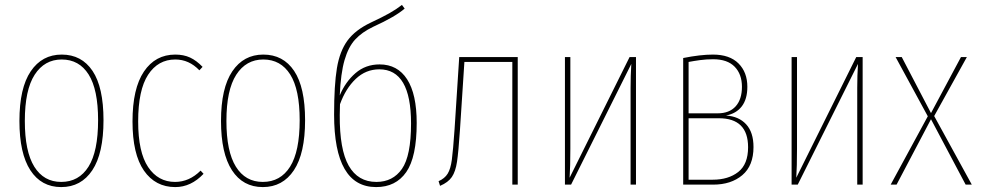

<svg xmlns="http://www.w3.org/2000/svg" viewBox="-20 -751 3991 781"><path d="M401 -262Q401 -127 355.5 -58.5Q310 10 229 10Q148 10 103.5 -58.5Q59 -127 59 -259Q59 -393 105 -461Q151 -529 231 -529Q312 -529 356.5 -462.5Q401 -396 401 -262ZM81 -259Q81 -135 119.5 -73Q158 -11 229 -11Q301 -11 340 -73Q379 -135 379 -262Q379 -387 340.5 -448Q302 -509 231 -509Q161 -509 121 -447Q81 -385 81 -259Z M804 -479 791 -465Q749 -509 693 -509Q623 -509 582.5 -447Q542 -385 542 -257Q542 -132 582.5 -71.5Q623 -11 692 -11Q750 -11 796 -57L808 -44Q757 10 693 10Q612 10 565.5 -57Q519 -124 519 -257Q519 -391 565.5 -460Q612 -529 693 -529Q727 -529 753 -517Q779 -505 804 -479Z M1221 -262Q1221 -127 1175.5 -58.5Q1130 10 1049 10Q968 10 923.5 -58.5Q879 -127 879 -259Q879 -393 925 -461Q971 -529 1051 -529Q1132 -529 1176.5 -462.5Q1221 -396 1221 -262ZM901 -259Q901 -135 939.5 -73Q978 -11 1049 -11Q1121 -11 1160 -73Q1199 -135 1199 -262Q1199 -387 1160.5 -448Q1122 -509 1051 -509Q981 -509 941 -447Q901 -385 901 -259Z M1675 -251Q1675 -112 1632.5 -51Q1590 10 1510 10Q1339 10 1339 -285Q1339 -405 1350.5 -474Q1362 -543 1393.5 -586Q1425 -629 1488 -659Q1535 -681 1563.5 -697Q1592 -713 1615 -731L1626 -716Q1588 -683 1498 -642Q1452 -620 1424.5 -590Q1397 -560 1381.5 -506.5Q1366 -453 1362 -363Q1385 -418 1426 -453.5Q1467 -489 1524 -489Q1597 -489 1636 -428.5Q1675 -368 1675 -251ZM1652 -249Q1652 -469 1523 -469Q1468 -469 1427 -430Q1386 -391 1363 -327L1362 -283Q1361 -143 1398.5 -77Q1436 -11 1511 -11Q1578 -11 1615 -64Q1652 -117 1652 -249Z M2086 -519V0H2064V-499H1869L1851 -223Q1845 -133 1839 -93Q1833 -53 1818 -31Q1803 -9 1770 5L1764 -14Q1789 -25 1801 -44.5Q1813 -64 1818 -101.5Q1823 -139 1829 -225L1848 -519Z M2567 0H2545V-394Q2545 -442 2548 -491L2303 0H2278V-519H2300V-146Q2300 -73 2297 -28L2541 -519H2567Z M3045 -153Q3045 -77 2999.5 -38.5Q2954 0 2881 0H2759V-515Q2829 -529 2880 -529Q2948 -529 2984 -493Q3020 -457 3020 -398Q3020 -348 2997.5 -318.5Q2975 -289 2933 -281Q2985 -278 3015 -245.5Q3045 -213 3045 -153ZM2781 -499V-290H2899Q2947 -290 2972.5 -318.5Q2998 -347 2998 -398Q2998 -449 2968.5 -479.5Q2939 -510 2881 -510Q2853 -510 2827.5 -506.5Q2802 -503 2781 -499ZM3023 -152Q3023 -270 2904 -270H2781V-20H2879Q2943 -20 2983 -51.5Q3023 -83 3023 -152Z M3489 0H3467V-394Q3467 -442 3470 -491L3225 0H3200V-519H3222V-146Q3222 -73 3219 -28L3463 -519H3489Z M3780 -279 3933 0H3908L3767 -266L3627 0H3603L3754 -278L3623 -519H3648L3767 -291L3889 -519H3913Z"/></svg>

Font: Fira Sans Extra Condensed Thin
Style: Regular
Weight: 250
Width: 1
Designer: Carrois Corporate & Edenspiekermann AG
Foundry: Carrois Corporate GbR & Edenspiekermann AG
Version: Version 4.203